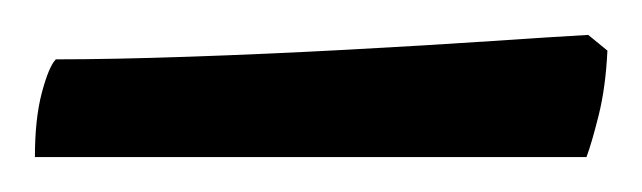

<svg xmlns="http://www.w3.org/2000/svg" viewBox="-20 -674 368 110"><path d="M0 -584Q0 -606 4 -621Q8 -636 12 -640Q44 -640 88 -641.5Q132 -643 178.5 -645.5Q225 -648 262 -650.5Q299 -653 317 -654L328 -645Q327 -624 323 -608Q319 -592 316 -584Z"/></svg>

Font: Texturina
Style: Regular
Weight: 400
Designer: Guillermo Torres Carreño
Foundry: Omnibus-Type
Version: Version 1.002; ttfautohint (v1.8.3)